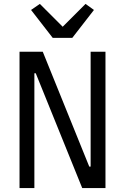

<svg xmlns="http://www.w3.org/2000/svg" viewBox="-20 -963 640 983"><path d="M163 -588H156V0H80V-698H199L437 -110H444V-698H520V0H401ZM250 -769 139 -912 184 -943 301 -826 418 -943 461 -912 350 -769Z"/></svg>

Font: Lilex
Style: Regular
Weight: 400
Monospace: yes
Designer: Mike Abbink, Paul van der Laan, Pieter van Rosmalen, Mikhael Khrustik
Foundry: Mikhael Khrustik
Version: Version 2.510